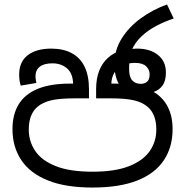

<svg xmlns="http://www.w3.org/2000/svg" viewBox="-20 -830 830 861"><path d="M394 11Q274 11 194.5 -21Q115 -53 75.5 -112Q36 -171 36 -251Q36 -317 64 -362.5Q92 -408 149 -431.5Q206 -455 292 -455H315L308 -452Q307 -501 280.5 -523.5Q254 -546 215 -546Q178 -546 158.5 -531Q139 -516 139 -487Q139 -482 140.5 -472.5Q142 -463 143 -458L73 -446Q69 -458 67.5 -470.5Q66 -483 66 -496Q66 -553 104.5 -582.5Q143 -612 210 -612Q264 -612 302 -591.5Q340 -571 359.5 -530.5Q379 -490 379 -430V-389H315Q247 -389 209 -380Q171 -371 148 -351Q129 -335 119 -309.5Q109 -284 109 -249Q109 -196 138 -153Q167 -110 230 -85Q293 -60 395 -60Q496 -60 559 -85Q622 -110 651.5 -152.5Q681 -195 681 -249Q681 -284 671 -309.5Q661 -335 642 -351Q619 -371 581 -380Q543 -389 475 -389H411V-430Q411 -477 424.5 -512Q438 -547 464 -570.5Q490 -594 525 -604L547 -605Q556 -607 567.5 -609.5Q579 -612 595 -612Q653 -612 688.5 -583.5Q724 -555 724 -505Q724 -467 708.5 -446Q693 -425 666.5 -417Q640 -409 607 -409Q563 -409 538 -427Q513 -445 503 -475.5Q493 -506 493 -541V-543Q493 -605 525.5 -657Q558 -709 611.5 -748Q665 -787 729 -810L759 -747Q719 -734 681 -714Q643 -694 613.5 -666Q584 -638 569 -601L566 -586Q562 -573 560.5 -557Q559 -541 559 -520Q559 -485 573 -469.5Q587 -454 612 -454Q627 -454 639 -463Q651 -472 651 -498Q651 -517 635.5 -532.5Q620 -548 585 -548Q555 -548 531 -537Q507 -526 493.5 -505Q480 -484 479 -452L473 -455H504Q588 -455 643.5 -431Q699 -407 726.5 -361.5Q754 -316 754 -251Q754 -170 714.5 -111Q675 -52 595.5 -20.5Q516 11 394 11Z"/></svg>

Font: lsinhala85
Style: Book
Weight: 400
Designer: Jelle Bosma - Monotype Design Team
Foundry: Monotype Imaging Inc.
Version: Version 2.003